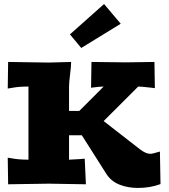

<svg xmlns="http://www.w3.org/2000/svg" viewBox="-20 -906 830 945"><path d="M379.9 -669.9 324.2 -736.8 492.2 -886.2 574.2 -789.1ZM740.2 -601.1 742.2 -472.2 717.8 -475.1Q674.8 -480 660.2 -480L490.2 -310.1L668 -171.9Q697.3 -148.9 720.2 -148.9Q730.5 -148.9 767.1 -160.2L770 0Q719.7 19 659.2 19Q609.4 19 568.6 2.9Q527.8 -13.2 504.9 -47.9L382.8 -240.2H319.8V-120.1Q333 -120.1 373 -123L397 -125L402.8 1L220.2 -2L20 1L18.1 -129.9L42 -126Q73.2 -120.1 120.1 -120.1V-480Q73.2 -480 42 -474.1L18.1 -470.2L20 -601.1L220.2 -598.1L330.1 -601.1Q330.1 -580.6 325 -540.3Q319.8 -500 319.8 -480V-359.9H370.1L490.2 -480Q468.3 -480 428.2 -474.1L430.2 -601.1L600.1 -599.1Z"/></svg>

Font: Zantroke
Style: Regular
Weight: 500
Foundry: gluk
Version: Version 0.36